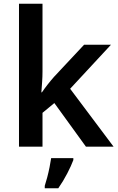

<svg xmlns="http://www.w3.org/2000/svg" viewBox="-20 -780 628 1021"><path d="M206 -399Q206 -373 204 -344Q202 -315 200 -289H203Q215 -307 233 -330Q251 -353 267 -371L427 -542H570L353 -308L584 0H437L269 -232L206 -180V0H81V-760H206ZM370 71Q359 101 337.5 142.5Q316 184 290 221H218V208Q224 190 231 163.5Q238 137 243.5 109.5Q249 82 252 61H370Z"/></svg>

Font: Noto Sans Kannada SemiBold
Style: Regular
Weight: 600
Designer: Jelle Bosma - Monotype Design Team
Foundry: Monotype Imaging Inc.
Version: Version 2.005; ttfautohint (v1.8.4.7-5d5b)